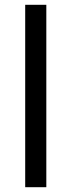

<svg xmlns="http://www.w3.org/2000/svg" viewBox="-20 -780 298 800"><path d="M173 0H85V-760H173Z"/></svg>

Font: Noto Sans Gurmukhi
Style: Regular
Weight: 400
Designer: Jelle Bosma - Monotype Design Team
Foundry: Monotype Imaging Inc.
Version: Version 2.003